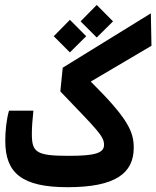

<svg xmlns="http://www.w3.org/2000/svg" viewBox="-20 -759 638 783"><path d="M255.9 4.4C451.2 4.4 525.4 -52.7 525.4 -156.7C525.4 -224.1 499.5 -277.8 350.1 -426.3L597.7 -572.3L595.2 -704.6L235.8 -482.9L226.1 -386.2C374 -231.4 404.3 -204.6 404.3 -168.5C404.3 -134.8 367.7 -123.5 261.2 -123.5C128.4 -123.5 109.9 -137.2 109.9 -212.9C109.9 -238.8 112.3 -271.5 116.2 -307.6H16.6C5.9 -269 1.5 -224.6 1.5 -184.6C1.5 -53.7 68.4 4.4 255.9 4.4ZM265.1 -545.4 331.5 -611.3 265.1 -678.2 199.2 -611.3ZM374.5 -606 440.9 -671.9 374.5 -738.8 308.6 -671.9Z"/></svg>

Font: Cascadia Code NF SemiBold
Style: Regular
Weight: 600
Monospace: yes
Designer: Aaron Bell
Foundry: Saja Typeworks
Version: Version 2404.023